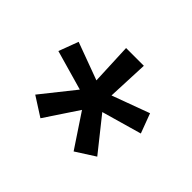

<svg xmlns="http://www.w3.org/2000/svg" viewBox="-105 -915 810 810"><g transform="rotate(45 300.0 -510.5)"><path d="M201 -278 115 -333 233 -481 54 -532 87 -620 255 -558 247 -743H353L345 -558L513 -620L546 -532L367 -481L485 -333L399 -278L300 -427Z"/></g></svg>

Font: Iosevka Etoile Semibold
Style: Regular
Weight: 600
Designer: Belleve Invis
Foundry: Belleve Invis
Version: Version 22.1.2; ttfautohint (v1.8.4)